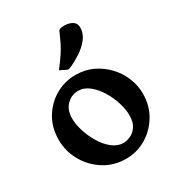

<svg xmlns="http://www.w3.org/2000/svg" viewBox="-166 -786 837 905"><g transform="rotate(-30 252.5 -334.0)"><path d="M247 -451Q298 -451 340 -431Q382 -411 413.5 -377.5Q445 -344 462 -302Q479 -260 479 -216Q479 -151 448 -99.5Q417 -48 367 -18.5Q317 11 258 11Q192 11 139.5 -22Q87 -55 56.5 -109Q26 -163 26 -225Q26 -290 56 -341Q86 -392 136.5 -421.5Q187 -451 247 -451ZM285 -60Q302 -60 322.5 -69Q343 -78 358 -100Q373 -122 373 -160Q373 -190 361.5 -228Q350 -266 329 -300.5Q308 -335 280 -357.5Q252 -380 220 -380Q184 -380 157.5 -353.5Q131 -327 131 -280Q131 -250 142.5 -212.5Q154 -175 175 -140Q196 -105 224 -82.5Q252 -60 285 -60ZM191 -509Q219 -545 235 -569.5Q251 -594 262 -616.5Q273 -639 285 -667Q288 -675 298 -677Q308 -679 317 -679Q343 -679 361 -668Q379 -657 379 -634Q379 -601 357.5 -574Q336 -547 305.5 -527Q275 -507 248 -495Q244 -494 240 -492Q236 -490 232 -490Q229 -490 223 -493Z"/></g></svg>

Font: Young Serif
Style: Regular
Weight: 400
Designer: Bastien Sozeau
Foundry: NBR — Bastien Sozeau
Version: Version 3.004; ttfautohint (v1.8.4.7-5d5b);gftools[0.9.33]